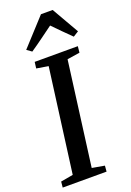

<svg xmlns="http://www.w3.org/2000/svg" viewBox="-187 -1054 760 1117"><g transform="rotate(-20 193.0 -495.5)"><path d="M-3.5 0 0 -36 76.5 -49.5 161.5 -692 88.5 -704 93.5 -743H360.5L356.5 -704L278.5 -692L194 -49.5L271 -36L268 0ZM71 -825.5 222.5 -991H295L391 -824L357.5 -803Q330 -829.5 303.2 -856.8Q276.5 -884 250 -911Q212.5 -884 176.8 -857.5Q141 -831 101 -804Z"/></g></svg>

Font: Merriweather 48pt Medium
Style: Italic
Weight: 500
Italic angle: -7.8°
Version: Version 2.101